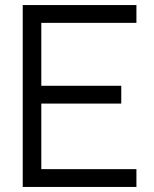

<svg xmlns="http://www.w3.org/2000/svg" viewBox="-20 -740 610 760"><path d="M520 0V-70.5H143.5V-330H460V-400.5H143.5V-649.5H520V-720H70V0Z"/></svg>

Font: Manrope
Style: Regular
Weight: 400
Designer: Mikhail Sharanda
Foundry: Mikhail Sharanda
Version: Version 4.505